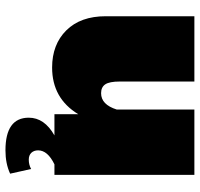

<svg xmlns="http://www.w3.org/2000/svg" viewBox="-34 -506 715 686"><g transform="rotate(90 323.0 -162.5)"><path d="M604.2 -500V0H566.7Q516.7 24.2 516.7 58.3Q516.7 73.3 525.4 82.5Q534.2 91.7 550 91.7Q568.3 91.7 583.3 83.3L600 158.3Q564.2 175 516.7 175Q400 175 400 91.7Q400 35.8 463.3 0H387.5V-85Q330.8 8.3 220.8 8.3Q138.3 8.3 87.9 -42.5Q37.5 -93.3 37.5 -183.3V-500H270.8V-233.3Q270.8 -196.7 280.8 -181.7Q290.8 -166.7 312.5 -166.7Q353.3 -166.7 370.8 -222.5V-500Z"/></g></svg>

Font: BoonTook
Style: Regular
Weight: 400
Designer: Sungsit Sawaiwan
Foundry: FontUni
Version: Version 3.0